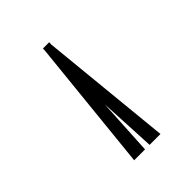

<svg xmlns="http://www.w3.org/2000/svg" viewBox="19 -524 537 537"><g transform="rotate(45 287.5 -256.0)"><path d="M89 -244.5V-269.5L98 -269L490.5 -308V-265L321 -256.5L490.5 -247V-204L95.5 -244.5Z"/></g></svg>

Font: Newsreader Display SemiBold
Style: Regular
Weight: 600
Designer: Hugues Gentile
Foundry: Production Type
Version: Version 1.001